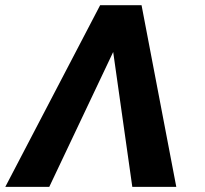

<svg xmlns="http://www.w3.org/2000/svg" viewBox="-20 -732 802 752"><path d="M498.2 0 423.3 -528.4 172.9 0H0.7L372.2 -711.6H534.4L670.5 0Z"/></svg>

Font: Inter UI
Style: Bold Italic
Weight: 700
Italic angle: 9.39999°
Designer: Rasmus Andersson
Foundry: rsms
Version: 3.2;8d6f07862